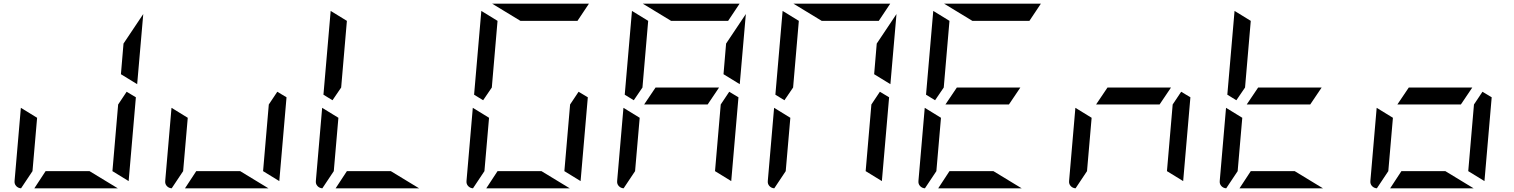

<svg xmlns="http://www.w3.org/2000/svg" viewBox="-20 -1020 8200 1040"><path d="M723 -564 635 -618 649 -784 756 -944ZM618 0H166L227 -93H465ZM94 0Q78 -1 67.5 -12.5Q57 -24 59 -41L93 -436L181 -382L156 -93ZM716 -493 677 -41V-39L589 -93L620 -454L666 -523Z M1434 0H982L1043 -93H1281ZM910 0Q894 -1 883.5 -12.5Q873 -24 875 -41L909 -436L997 -382L972 -93ZM1532 -493 1493 -41V-39L1405 -93L1436 -454L1482 -523Z M1828 -546 1781 -477 1732 -507 1771 -959V-961L1859 -907ZM2250 0H1798L1859 -93H2097ZM1726 0Q1710 -1 1699.5 -12.5Q1689 -24 1691 -41L1725 -436L1813 -382L1788 -93Z M2644 -546 2597 -477 2548 -507 2587 -959V-961L2675 -907ZM2799 -907 2646 -1000H3168H3170L3108 -907ZM3066 0H2614L2675 -93H2913ZM2542 0Q2526 -1 2515.5 -12.5Q2505 -24 2507 -41L2541 -436L2629 -382L2604 -93ZM3164 -493 3125 -41V-39L3037 -93L3068 -454L3114 -523Z M3469 -454 3531 -546H3875L3813 -454ZM3987 -564 3899 -618 3913 -784 4020 -944ZM3460 -546 3413 -477 3364 -507 3403 -959V-961L3491 -907ZM3615 -907 3462 -1000H3984H3986L3924 -907ZM3358 0Q3342 -1 3331.5 -12.5Q3321 -24 3323 -41L3357 -436L3445 -382L3420 -93ZM3980 -493 3941 -41V-39L3853 -93L3884 -454L3930 -523Z M4803 -564 4715 -618 4729 -784 4836 -944ZM4276 -546 4229 -477 4180 -507 4219 -959V-961L4307 -907ZM4431 -907 4278 -1000H4800H4802L4740 -907ZM4174 0Q4158 -1 4147.5 -12.5Q4137 -24 4139 -41L4173 -436L4261 -382L4236 -93ZM4796 -493 4757 -41V-39L4669 -93L4700 -454L4746 -523Z M5101 -454 5163 -546H5507L5445 -454ZM5092 -546 5045 -477 4996 -507 5035 -959V-961L5123 -907ZM5247 -907 5094 -1000H5616H5618L5556 -907ZM5514 0H5062L5123 -93H5361ZM4990 0Q4974 -1 4963.5 -12.5Q4953 -24 4955 -41L4989 -436L5077 -382L5052 -93Z M5917 -454 5979 -546H6323L6261 -454ZM5806 0Q5790 -1 5779.5 -12.5Q5769 -24 5771 -41L5805 -436L5893 -382L5868 -93ZM6428 -493 6389 -41V-39L6301 -93L6332 -454L6378 -523Z M6733 -454 6795 -546H7139L7077 -454ZM6724 -546 6677 -477 6628 -507 6667 -959V-961L6755 -907ZM7146 0H6694L6755 -93H6993ZM6622 0Q6606 -1 6595.5 -12.5Q6585 -24 6587 -41L6621 -436L6709 -382L6684 -93Z M7549 -454 7611 -546H7955L7893 -454ZM7962 0H7510L7571 -93H7809ZM7438 0Q7422 -1 7411.5 -12.5Q7401 -24 7403 -41L7437 -436L7525 -382L7500 -93ZM8060 -493 8021 -41V-39L7933 -93L7964 -454L8010 -523Z"/></svg>

Font: DSEG7 Modern Mini
Style: Italic
Weight: 400
Italic angle: -5°
Designer: Keshikan(Twitter:@keshinomi_88pro)
Version: Version 0.46